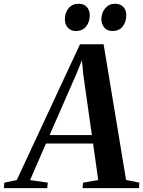

<svg xmlns="http://www.w3.org/2000/svg" viewBox="-94 -976 743 996"><path d="M-74 0 -71.5 -28.5 -7 -42 321 -746.5H443.5L560 -42.5L629 -28.5L627 0H334L337 -28.5L415.5 -42L389 -231.5H144.5L62 -42L154 -28.5L151 0ZM163.5 -275.5H382.5L338.5 -586L331 -663.5L305.5 -600ZM299.5 -815Q273.5 -815 257.8 -832.5Q242 -850 242.5 -877.5Q242.5 -910.5 262 -933.5Q281.5 -956.5 313 -956.5Q342.5 -956.5 357.2 -939Q372 -921.5 371.5 -896.5Q371.5 -862 352.5 -838.5Q333.5 -815 299.5 -815ZM489 -815Q463 -815 447.5 -832.5Q432 -850 432 -877.5Q432.5 -910.5 452 -933.5Q471.5 -956.5 502.5 -956.5Q532 -956.5 546.8 -939Q561.5 -921.5 561 -896.5Q561 -862 542.2 -838.5Q523.5 -815 489 -815Z"/></svg>

Font: Merriweather 96pt SemiBold
Style: Italic
Weight: 600
Italic angle: -7.8°
Version: Version 2.101